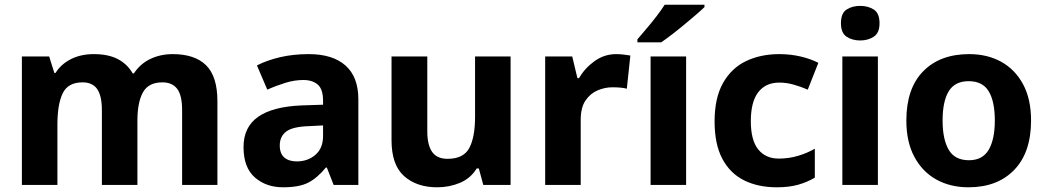

<svg xmlns="http://www.w3.org/2000/svg" viewBox="-20 -786 4450 816"><path d="M714 -556Q808 -556 856 -508.5Q904 -461 904 -356V0H754V-318Q754 -381 733 -408.5Q712 -436 670 -436Q611 -436 587.5 -393.5Q564 -351 564 -273V0H413V-318Q413 -379 393 -407.5Q373 -436 331 -436Q269 -436 246.5 -389.5Q224 -343 224 -256V0H73V-546H189L211 -476H216Q239 -513 281 -534.5Q323 -556 379 -556Q440 -556 480.5 -535Q521 -514 544 -474H549Q576 -515 619 -535.5Q662 -556 714 -556Z M1292 -556Q1394 -556 1448.5 -507.5Q1503 -459 1503 -364V0H1398L1369 -74H1365Q1329 -30 1290.5 -10Q1252 10 1183 10Q1111 10 1063 -32Q1015 -74 1015 -161Q1015 -246 1077 -289.5Q1139 -333 1262 -338L1353 -341V-358Q1353 -407 1330.5 -426.5Q1308 -446 1269 -446Q1232 -446 1193 -434Q1154 -422 1116 -405L1072 -508Q1115 -530 1170.5 -543Q1226 -556 1292 -556ZM1296 -250Q1224 -248 1196.5 -227Q1169 -206 1169 -168Q1169 -133 1188.5 -116.5Q1208 -100 1241 -100Q1288 -100 1320.5 -128Q1353 -156 1353 -208V-253Z M2150 -546V0H2034L2015 -70H2006Q1980 -28 1935 -9Q1890 10 1838 10Q1751 10 1697.5 -37.5Q1644 -85 1644 -190V-546H1796V-228Q1796 -170 1816.5 -140.5Q1837 -111 1882 -111Q1950 -111 1974.5 -157Q1999 -203 1999 -290V-546Z M2599 -556Q2614 -556 2631 -554Q2648 -552 2659 -550L2644 -409Q2633 -412 2618 -413.5Q2603 -415 2582 -415Q2551 -415 2520 -402Q2489 -389 2468.5 -359Q2448 -329 2448 -277V0H2297V-546H2412L2434 -454H2441Q2465 -496 2506.5 -526Q2548 -556 2599 -556Z M2896 0H2745V-546H2896ZM2974 -766V-756Q2960 -742 2936.5 -722Q2913 -702 2886.5 -680Q2860 -658 2834.5 -638.5Q2809 -619 2790 -606H2689V-619Q2705 -638 2727 -663.5Q2749 -689 2770 -716.5Q2791 -744 2805 -766Z M3281 10Q3202 10 3142.5 -19.5Q3083 -49 3050 -111Q3017 -173 3017 -270Q3017 -370 3053 -433.5Q3089 -497 3151 -526.5Q3213 -556 3292 -556Q3339 -556 3382 -546Q3425 -536 3458 -519L3413 -405Q3383 -418 3352.5 -426.5Q3322 -435 3292 -435Q3234 -435 3202.5 -394Q3171 -353 3171 -271Q3171 -190 3202.5 -151Q3234 -112 3290 -112Q3332 -112 3371 -123.5Q3410 -135 3443 -154V-31Q3411 -12 3372.5 -1Q3334 10 3281 10Z M3636 -761Q3669 -761 3693.5 -745.5Q3718 -730 3718 -687Q3718 -646 3693.5 -630Q3669 -614 3636 -614Q3602 -614 3578 -630Q3554 -646 3554 -687Q3554 -730 3578 -745.5Q3602 -761 3636 -761ZM3711 -546V0H3560V-546Z M4362 -274Q4362 -138 4290.5 -64Q4219 10 4096 10Q4019 10 3959.5 -23Q3900 -56 3866 -119.5Q3832 -183 3832 -274Q3832 -410 3903.5 -483Q3975 -556 4099 -556Q4176 -556 4235 -523.5Q4294 -491 4328 -428Q4362 -365 4362 -274ZM3986 -274Q3986 -194 4012 -149.5Q4038 -105 4098 -105Q4156 -105 4182 -149.5Q4208 -194 4208 -274Q4208 -355 4182 -398Q4156 -441 4097 -441Q4038 -441 4012 -398Q3986 -355 3986 -274Z"/></svg>

Font: Noto Sans Cherokee
Style: Bold
Weight: 700
Designer: Monotype Design Team
Foundry: Monotype Imaging Inc.
Version: Version 2.001; ttfautohint (v1.8.4.7-5d5b)